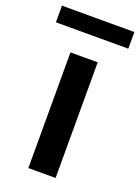

<svg xmlns="http://www.w3.org/2000/svg" viewBox="-180 -789 621 851"><g transform="rotate(20 131.0 -363.5)"><path d="M66.1 0V-545.5H194.6V0ZM301.5 -727.3V-648.8H-40.1V-727.3Z"/></g></svg>

Font: Inter P Semi Bold
Style: Regular
Weight: 600
Designer: Rasmus Andersson
Foundry: rsms
Version: Version 3.018;git-588b23468